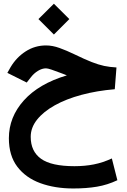

<svg xmlns="http://www.w3.org/2000/svg" viewBox="-20 -706 698 1056"><path d="M191.4 -601.1 276.4 -685.5 361.3 -601.1 276.4 -516.1ZM347.7 -291.5Q340.3 -294.4 333.7 -297.1Q327.1 -299.8 316.4 -303.7Q283.7 -316.4 262.9 -323.2Q242.2 -330.1 232.9 -330.1Q211.4 -330.1 189 -316.4Q166.5 -302.7 150.4 -281.7L127 -252L20.5 -305.2L38.1 -336.4Q70.3 -390.6 121.1 -423.3Q171.9 -456.1 233.4 -456.1Q268.6 -456.1 307.4 -442.1Q346.2 -428.2 389.6 -407.2Q445.8 -379.9 483.6 -365Q521.5 -350.1 552.7 -343.5Q584 -336.9 620.6 -335L611.3 -215.3Q512.7 -207 428.2 -184.3Q343.8 -161.6 281.2 -126.7Q218.8 -91.8 183.8 -47.9Q148.9 -3.9 148.9 46.4Q148.9 126.5 205.6 167.2Q262.2 208 389.6 208Q447.3 208 496.3 198.2Q545.4 188.5 595.2 165.5L625.5 285.2Q571.3 311 513.2 320.8Q455.1 330.6 382.8 330.6Q281.7 330.6 201.7 301.3Q121.6 272 75.2 210.9Q28.8 149.9 28.8 54.2Q28.8 -62 111.3 -153.8Q193.8 -245.6 347.7 -291.5Z"/></svg>

Font: Vazir FD-WOL
Style: Bold-FD-WOL
Weight: 700
Designer: Saber Rastikerdar
Foundry: Saber Rastikerdar
Version: Version 30.1.0